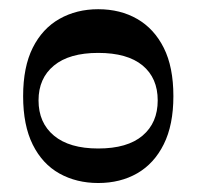

<svg xmlns="http://www.w3.org/2000/svg" viewBox="-20 -758 435 425"><path d="M197.4 -352.9Q149.4 -352.9 111.6 -373.9Q73.8 -395 52.5 -437.8Q31.2 -480.6 31.2 -545.1Q31.2 -609.8 52.5 -652.3Q73.8 -694.8 111.6 -716.2Q149.4 -737.6 197.4 -737.6Q246.4 -737.6 283.8 -716Q321.3 -694.4 342.5 -652.1Q363.8 -609.8 363.8 -545.1Q363.8 -481.3 342.5 -438.7Q321.3 -396 283.8 -374.4Q246.4 -352.9 197.4 -352.9ZM197.4 -429.3Q262.1 -429.3 295.6 -457.8Q329.1 -486.2 329.1 -535.8Q329.1 -585.4 295.5 -613.2Q261.8 -640.9 197.4 -640.9Q133.3 -640.9 99.3 -612.8Q65.3 -584.7 65.3 -535.8Q65.3 -486.2 99.4 -457.8Q133.6 -429.3 197.4 -429.3Z"/></svg>

Font: Savate ExtraLight
Style: Regular
Weight: 200
Designer: Max Esnée
Foundry: Plomb Type
Version: Version 2.000